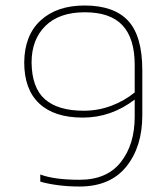

<svg xmlns="http://www.w3.org/2000/svg" viewBox="-20 -674 611 704"><path d="M501.8 -250.9V-415.9Q501.8 -541.8 449.9 -597.8Q397.9 -653.8 290 -653.8Q188.8 -653.8 129.3 -599.4Q69.7 -545 68.8 -445.1Q68.8 -346.2 123.9 -294.5Q179 -242.8 283.7 -242.8Q387.6 -242.8 473.9 -308.9V-246Q473.9 -143.9 422.9 -79.4Q371.9 -14.8 271.6 -14.8Q179 -14.8 127.7 -34.2V-8.1Q154.7 0 192.2 4.9Q229.8 9.9 271.6 9.9Q384 9.9 442.9 -62.9Q501.8 -135.8 501.8 -250.9ZM95.8 -445.1Q95.8 -528.8 146.4 -578.9Q196.9 -629 290.9 -629Q384.9 -629 429.4 -580.9Q473.9 -532.8 473.9 -436.2V-335Q435.7 -304 387.8 -286Q339.9 -268 286.9 -268Q192.9 -268 144.8 -310Q96.7 -352.1 95.8 -445.1Z"/></svg>

Font: Arad-VF Thin Dots1
Style: Regular
Weight: 100
Designer: Mohammad Darvishi
Version: Version 1.000;August 30, 2024;FontCreator 15.0.0.2992 64-bit